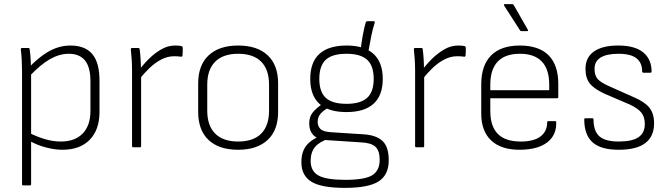

<svg xmlns="http://www.w3.org/2000/svg" viewBox="-20 -715 3246 932"><path d="M283 12Q245 12 202 0.5Q159 -11 122 -32L120 -71Q159 -51 198.5 -39.5Q238 -28 275 -28Q344 -28 381.5 -67Q419 -106 419 -176V-321Q419 -389 392.5 -421.5Q366 -454 314 -454Q269 -454 223.5 -428.5Q178 -403 121 -343V-388Q156 -424 189.5 -448Q223 -472 255.5 -483Q288 -494 322 -494Q393 -494 428 -452.5Q463 -411 463 -323V-172Q463 -85 415.5 -36.5Q368 12 283 12ZM93 185Q87 185 87 179V-371Q87 -395 85.5 -423Q84 -451 81 -475Q81 -482 87 -482H118Q123 -482 124 -476Q126 -462 127.5 -446Q129 -430 129.5 -415Q130 -400 130 -387L131 -364V179Q131 185 125 185Z M627 0Q621 0 621 -6V-368Q621 -397 619.5 -423Q618 -449 615 -476Q615 -482 621 -482H652Q657 -482 658 -476Q661 -454 662.5 -428.5Q664 -403 664 -379L665 -351V-6Q665 0 659 0ZM655 -328V-374Q676 -403 703.5 -430Q731 -457 763 -475.5Q795 -494 830 -494Q851 -494 862 -491Q866 -490 867 -484Q867 -475 867 -464.5Q867 -454 866 -446Q865 -438 856 -440Q851 -441 843.5 -441.5Q836 -442 825 -442Q793 -442 762.5 -426Q732 -410 705 -384Q678 -358 655 -328Z M1136 12Q1043 12 992.5 -35.5Q942 -83 942 -172V-310Q942 -399 993 -446.5Q1044 -494 1136 -494Q1229 -494 1279.5 -446.5Q1330 -399 1330 -310V-172Q1330 -83 1279 -35.5Q1228 12 1136 12ZM1136 -28Q1210 -28 1248 -66.5Q1286 -105 1286 -178V-304Q1286 -377 1248 -415.5Q1210 -454 1136 -454Q1063 -454 1024.5 -415.5Q986 -377 986 -304V-178Q986 -105 1024.5 -66.5Q1063 -28 1136 -28Z M1654 197Q1540 197 1491.5 167Q1443 137 1443 73Q1443 23 1466 -7Q1489 -37 1537 -56L1579 -43Q1532 -28 1510 -2.5Q1488 23 1488 66Q1488 116 1526 137Q1564 158 1656 158Q1751 158 1787 135.5Q1823 113 1823 61Q1823 16 1802 -3Q1781 -22 1731 -24L1563 -35Q1524 -37 1502.5 -58Q1481 -79 1481 -116Q1481 -148 1498 -169Q1515 -190 1547 -212L1577 -194Q1551 -180 1536.5 -163.5Q1522 -147 1522 -123Q1522 -102 1536 -88.5Q1550 -75 1590 -73L1745 -63Q1807 -59 1837 -30.5Q1867 -2 1867 63Q1867 134 1818 165.5Q1769 197 1654 197ZM1662 -171Q1574 -171 1530 -211.5Q1486 -252 1486 -332Q1486 -413 1530.5 -453.5Q1575 -494 1663 -494Q1749 -494 1793.5 -453Q1838 -412 1838 -332Q1838 -252 1793.5 -211.5Q1749 -171 1662 -171ZM1662 -211Q1730 -211 1762 -240Q1794 -269 1794 -332Q1794 -396 1762 -425Q1730 -454 1662 -454Q1593 -454 1561.5 -425Q1530 -396 1530 -332Q1530 -269 1561.5 -240Q1593 -211 1662 -211ZM1767 -459 1730 -471Q1735 -511 1741.5 -546Q1748 -581 1755 -605Q1757 -612 1763 -612H1794Q1801 -612 1799 -605Q1790 -578 1782.5 -541.5Q1775 -505 1767 -459Z M2001 0Q1995 0 1995 -6V-368Q1995 -397 1993.5 -423Q1992 -449 1989 -476Q1989 -482 1995 -482H2026Q2031 -482 2032 -476Q2035 -454 2036.5 -428.5Q2038 -403 2038 -379L2039 -351V-6Q2039 0 2033 0ZM2029 -328V-374Q2050 -403 2077.5 -430Q2105 -457 2137 -475.5Q2169 -494 2204 -494Q2225 -494 2236 -491Q2240 -490 2241 -484Q2241 -475 2241 -464.5Q2241 -454 2240 -446Q2239 -438 2230 -440Q2225 -441 2217.5 -441.5Q2210 -442 2199 -442Q2167 -442 2136.5 -426Q2106 -410 2079 -384Q2052 -358 2029 -328Z M2506 12Q2414 13 2365 -32.5Q2316 -78 2316 -164V-305Q2316 -398 2364 -446Q2412 -494 2503 -494Q2596 -494 2643 -446.5Q2690 -399 2690 -308V-244Q2690 -238 2684 -238H2360V-176Q2360 -102 2396.5 -65Q2433 -28 2508 -28Q2571 -28 2603.5 -52.5Q2636 -77 2636 -121Q2636 -127 2642 -127H2674Q2680 -127 2680 -122Q2682 -59 2636.5 -24Q2591 11 2506 12ZM2360 -277H2646V-304Q2646 -379 2610 -416.5Q2574 -454 2504 -454Q2432 -454 2396 -416Q2360 -378 2360 -304ZM2511 -564Q2506 -564 2504 -568L2427 -688Q2426 -690 2426.5 -692.5Q2427 -695 2430 -695H2467Q2472 -695 2474 -690L2542 -571Q2546 -564 2539 -564Z M2983 12Q2897 12 2856.5 -24Q2816 -60 2816 -136Q2816 -141 2822 -141H2855Q2861 -141 2861 -136Q2861 -78 2890 -53Q2919 -28 2983 -28Q3049 -28 3079.5 -49Q3110 -70 3110 -113Q3110 -147 3093.5 -168Q3077 -189 3036 -208L2917 -259Q2866 -282 2844 -308.5Q2822 -335 2822 -381Q2822 -436 2863 -465Q2904 -494 2981 -494Q3062 -494 3102.5 -460.5Q3143 -427 3143 -367Q3143 -362 3136 -362H3104Q3097 -362 3097 -370Q3097 -410 3069.5 -432Q3042 -454 2982 -454Q2926 -454 2896 -436Q2866 -418 2866 -381Q2866 -348 2881.5 -331Q2897 -314 2940 -295L3059 -242Q3110 -220 3132.5 -192Q3155 -164 3155 -116Q3155 -53 3112.5 -20.5Q3070 12 2983 12Z"/></svg>

Font: Sofia Sans ExtraLight
Style: Regular
Weight: 250
Version: Version 4.100-B